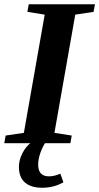

<svg xmlns="http://www.w3.org/2000/svg" viewBox="-30 -675 467 905"><path d="M226.6 -48.8 308.1 -36.1 301.8 0H-9.8L-3.4 -36.1L82.5 -48.8L180.7 -606L99.1 -619.1L105.5 -654.8H417.5L411.1 -619.1L324.7 -606ZM168.9 210Q115.7 210 87.4 185.1Q59.1 160.2 59.1 111.8Q59.1 79.1 76.4 45.7Q93.8 12.2 121.6 -6.8H186Q170.4 17.1 160.2 45.9Q149.9 74.7 149.9 101.1Q149.9 156.2 200.7 156.2Q226.1 156.2 254.4 143.6L269 184.1Q224.1 210 168.9 210Z"/></svg>

Font: Liberation Serif
Style: Bold Italic
Weight: 700
Italic angle: -16.333°
Designer: Steve Matteson
Foundry: Ascender Corporation
Version: Version 2.1.5